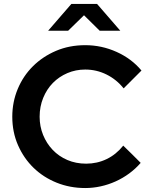

<svg xmlns="http://www.w3.org/2000/svg" viewBox="-20 -939 760 969"><path d="M42 0ZM415 -113Q470 -113 518 -136Q566 -159 602 -204Q625 -182 646.5 -160.5Q668 -139 690 -117Q664 -87 632 -63.5Q600 -40 563.5 -23.5Q527 -7 488 1.5Q449 10 410 10Q333 10 266 -17Q199 -44 149.5 -92Q100 -140 71 -206Q42 -272 42 -350Q42 -424 69.5 -490Q97 -556 146.5 -605Q196 -654 263 -682.5Q330 -711 410 -711Q493 -711 568.5 -677Q644 -643 694 -583L604 -493Q568 -538 517.5 -563Q467 -588 410 -588Q362 -588 320 -570Q278 -552 247 -520.5Q216 -489 198 -445Q180 -401 180 -350Q180 -301 197.5 -258Q215 -215 246 -182.5Q277 -150 320 -131.5Q363 -113 415 -113ZM483 -784 404 -862 324 -784H223L340 -919H470L587 -784Z"/></svg>

Font: Rosa Sans SemiBold
Style: Regular
Weight: 600
Designer: Pentagram / MCKL
Foundry: Pentagram / MCKL
Version: Version 1.005;September 16, 2019;FontCreator 11.5.0.2425 64-